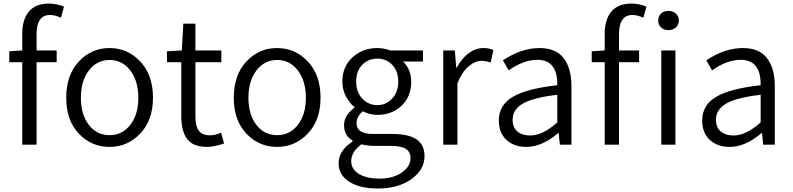

<svg xmlns="http://www.w3.org/2000/svg" viewBox="-20 -829 4542 1100"><path d="M346.7 -791 329.1 -727.5Q294.9 -743.2 266.6 -743.2Q189.5 -743.2 189.5 -632.8V-540H304.7V-472.7H189.5V0H107.4V-472.7H33.2V-535.2L107.4 -540V-633.8Q107.4 -717.8 146 -763.2Q184.6 -808.6 259.8 -808.6Q304.7 -808.6 346.7 -791Z M359.4 -268.6Q359.4 -399.4 431.6 -476.6Q503.9 -553.7 607.4 -553.7Q710.9 -553.7 783.7 -476.6Q856.4 -399.4 856.4 -268.6Q856.4 -140.6 783.7 -64Q710.9 12.7 607.4 12.7Q503.9 12.7 431.6 -63.5Q359.4 -139.6 359.4 -268.6ZM772.5 -268.6Q772.5 -365.2 726.6 -425.3Q680.7 -485.4 607.4 -485.4Q535.2 -485.4 489.3 -425.3Q443.4 -365.2 443.4 -268.6Q443.4 -172.9 488.8 -113.8Q534.2 -54.7 607.4 -54.7Q680.7 -54.7 726.6 -113.8Q772.5 -172.9 772.5 -268.6Z M1167 12.7Q1085.9 12.7 1052.2 -32.7Q1018.6 -78.1 1018.6 -163.1V-472.7H936.5V-535.2L1021.5 -540L1030.3 -693.4H1099.6V-540H1248V-472.7H1099.6V-160.2Q1099.6 -107.4 1118.7 -80.6Q1137.7 -53.7 1184.6 -53.7Q1209 -53.7 1247.1 -68.4L1263.7 -6.8Q1203.1 12.7 1167 12.7Z M1319.3 -268.6Q1319.3 -399.4 1391.6 -476.6Q1463.9 -553.7 1567.4 -553.7Q1670.9 -553.7 1743.7 -476.6Q1816.4 -399.4 1816.4 -268.6Q1816.4 -140.6 1743.7 -64Q1670.9 12.7 1567.4 12.7Q1463.9 12.7 1391.6 -63.5Q1319.3 -139.6 1319.3 -268.6ZM1732.4 -268.6Q1732.4 -365.2 1686.5 -425.3Q1640.6 -485.4 1567.4 -485.4Q1495.1 -485.4 1449.2 -425.3Q1403.3 -365.2 1403.3 -268.6Q1403.3 -172.9 1448.7 -113.8Q1494.1 -54.7 1567.4 -54.7Q1640.6 -54.7 1686.5 -113.8Q1732.4 -172.9 1732.4 -268.6Z M2143.6 251Q2042 251 1981 212.4Q1919.9 173.8 1919.9 105.5Q1919.9 35.2 2000 -18.6V-23.4Q1951.2 -51.8 1951.2 -112.3Q1951.2 -168.9 2010.7 -211.9V-215.8Q1981.4 -239.3 1961.4 -277.8Q1941.4 -316.4 1941.4 -361.3Q1941.4 -447.3 1999.5 -500.5Q2057.6 -553.7 2141.6 -553.7Q2178.7 -553.7 2215.8 -540H2403.3V-476.6H2289.1Q2335.9 -431.6 2335.9 -360.4Q2335.9 -275.4 2280.8 -223.1Q2225.6 -170.9 2141.6 -170.9Q2099.6 -170.9 2058.6 -191.4Q2022.5 -161.1 2022.5 -123Q2022.5 -61.5 2118.2 -61.5H2226.6Q2320.3 -61.5 2366.2 -30.8Q2412.1 0 2412.1 66.4Q2412.1 142.6 2337.4 196.8Q2262.7 251 2143.6 251ZM2141.6 -226.6Q2191.4 -226.6 2226.6 -264.2Q2261.7 -301.8 2261.7 -361.3Q2261.7 -420.9 2227.5 -457Q2193.4 -493.2 2141.6 -493.2Q2089.8 -493.2 2055.2 -457.5Q2020.5 -421.9 2020.5 -361.3Q2020.5 -301.8 2055.7 -264.2Q2090.8 -226.6 2141.6 -226.6ZM2154.3 194.3Q2232.4 194.3 2282.2 159.2Q2332 124 2332 78.1Q2332 40 2304.2 23.4Q2276.4 6.8 2218.8 6.8H2120.1Q2088.9 6.8 2050.8 -2Q1992.2 40 1992.2 94.7Q1992.2 139.6 2035.6 167Q2079.1 194.3 2154.3 194.3Z M2519.5 0V-540H2585.9L2593.8 -441.4H2596.7Q2625 -494.1 2665 -523.9Q2705.1 -553.7 2750 -553.7Q2783.2 -553.7 2806.6 -542L2791 -470.7Q2761.7 -480.5 2740.2 -480.5Q2702.1 -480.5 2664.6 -448.7Q2627 -417 2600.6 -351.6V0Z M2995.1 12.7Q2925.8 12.7 2881.8 -27.3Q2837.9 -67.4 2837.9 -138.7Q2837.9 -226.6 2917.5 -273.9Q2997.1 -321.3 3172.9 -340.8Q3174.8 -486.3 3058.6 -486.3Q2979.5 -486.3 2894.5 -425.8L2861.3 -483.4Q2966.8 -553.7 3071.3 -553.7Q3165 -553.7 3209.5 -495.6Q3253.9 -437.5 3253.9 -335V0H3187.5L3180.7 -66.4H3177.7Q3085 12.7 2995.1 12.7ZM3017.6 -52.7Q3088.9 -52.7 3172.9 -127.9V-286.1Q3033.2 -269.5 2975.1 -235.4Q2917 -201.2 2917 -143.6Q2917 -97.7 2944.8 -75.2Q2972.7 -52.7 3017.6 -52.7Z M3444.3 -540V-633.8Q3444.3 -717.8 3482.9 -763.2Q3521.5 -808.6 3596.7 -808.6Q3641.6 -808.6 3683.6 -791L3666 -727.5Q3631.8 -743.2 3603.5 -743.2Q3526.4 -743.2 3526.4 -632.8V-540H3641.6V-472.7H3526.4V0H3444.3V-472.7H3370.1V-535.2ZM3768.6 0V-540H3849.6V0ZM3869.1 -710.9Q3869.1 -687.5 3852.1 -671.9Q3835 -656.2 3809.6 -656.2Q3784.2 -656.2 3767.6 -671.4Q3751 -686.5 3751 -710.9Q3751 -736.3 3767.6 -751.5Q3784.2 -766.6 3809.6 -766.6Q3835 -766.6 3852.1 -751.5Q3869.1 -736.3 3869.1 -710.9Z M4160.2 12.7Q4090.8 12.7 4046.9 -27.3Q4002.9 -67.4 4002.9 -138.7Q4002.9 -226.6 4082.5 -273.9Q4162.1 -321.3 4337.9 -340.8Q4339.8 -486.3 4223.6 -486.3Q4144.5 -486.3 4059.6 -425.8L4026.4 -483.4Q4131.8 -553.7 4236.3 -553.7Q4330.1 -553.7 4374.5 -495.6Q4418.9 -437.5 4418.9 -335V0H4352.5L4345.7 -66.4H4342.8Q4250 12.7 4160.2 12.7ZM4182.6 -52.7Q4253.9 -52.7 4337.9 -127.9V-286.1Q4198.2 -269.5 4140.1 -235.4Q4082 -201.2 4082 -143.6Q4082 -97.7 4109.9 -75.2Q4137.7 -52.7 4182.6 -52.7Z"/></svg>

Font: Gen Shin Gothic Normal
Style: Regular
Weight: 300
Designer: [Source Han Sans]
Ryoko NISHIZUKA  (kana & ideographs); Paul D. Hunt (Latin, Greek & Cyrillic); Wenlong ZHANG  (bopomofo
Version: Version 1.002.20150607